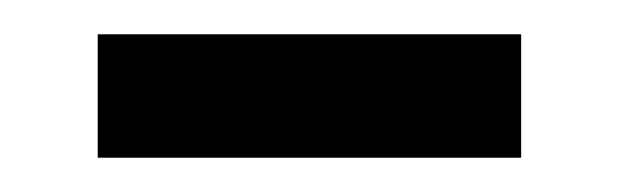

<svg xmlns="http://www.w3.org/2000/svg" viewBox="-20 -283 361 112"><path d="M284 -263V-191H37V-263Z"/></svg>

Font: Almarai
Style: Regular
Weight: 400
Designer: Boutros International 2019
Foundry: Created by Boutros International 2019
Version: Version 1.10